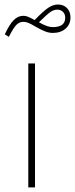

<svg xmlns="http://www.w3.org/2000/svg" viewBox="-20 -818 328 838"><path d="M132.8 -541V0H103.5V-541ZM131.3 -730.5Q168.9 -769.5 190.4 -783.9Q211.9 -798.3 232.9 -798.3Q257.3 -798.3 272.5 -782.7Q287.6 -767.1 287.6 -742.2Q287.6 -711.9 266.4 -693.1Q245.1 -674.3 210.4 -674.3Q194.3 -674.3 177.5 -680.7Q160.6 -687 134.3 -702.1Q114.7 -713.9 103.5 -718.3Q92.3 -722.7 82 -722.7Q64.5 -722.7 51.5 -709.5Q38.6 -696.3 18.6 -657.2L1 -668Q21 -711.4 39.8 -730.2Q58.6 -749 82 -749Q91.3 -749 100.8 -745.4Q110.4 -741.7 131.3 -730.5ZM149.9 -720.7Q172.4 -708.5 185.5 -704.1Q198.7 -699.7 210.9 -699.7Q264.6 -699.7 264.6 -740.7Q264.6 -756.3 254.9 -766.1Q245.1 -775.9 229.5 -775.9Q214.8 -775.9 200 -765.6Q185.1 -755.4 149.9 -720.7Z"/></svg>

Font: Estedad-FD Thin
Style: Regular
Weight: 100
Designer: Amin Abedi
Version: Version 7.3